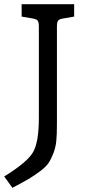

<svg xmlns="http://www.w3.org/2000/svg" viewBox="-45 -740 406 914"><path d="M14 154 -25 100Q84 33 112 -15Q140 -63 140 -179V-614Q140 -634 134.5 -641.5Q129 -649 111 -652L58 -661V-720H308V-661L255 -652Q237 -649 231.5 -641.5Q226 -634 226 -614V-148Q226 -101 223 -69.5Q220 -38 209 -10Q198 18 186 36Q174 54 146 75Q118 96 91 112Q64 128 14 154Z"/></svg>

Font: Enriqueta
Style: Regular
Weight: 400
Designer: Viviana Monsalve, Gustavo Ibarra
Foundry: Viviana Monsalve, Gustavo Ibarra
Version: Version 1.002